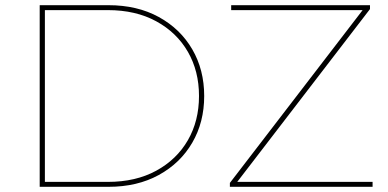

<svg xmlns="http://www.w3.org/2000/svg" viewBox="-20 -720 1495 740"><path d="M133 0V-700H398Q509 -700 592 -654.5Q675 -609 721 -530Q767 -451 767 -350Q767 -249 721 -170Q675 -91 592 -45.5Q509 0 398 0ZM153 -19H396Q503 -19 582 -62Q661 -105 704 -179.5Q747 -254 747 -350Q747 -446 704 -520.5Q661 -595 582 -638Q503 -681 396 -681H153ZM866 0V-15L1383 -688L1384 -681H871V-700H1406V-685L889 -12L888 -19H1416V0Z"/></svg>

Font: Montserrat Thin Thin
Style: Regular
Weight: 250
Version: Version 9.000